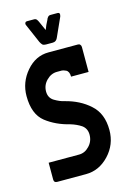

<svg xmlns="http://www.w3.org/2000/svg" viewBox="-85 -544 390 589"><g transform="rotate(-15 109.5 -250.0)"><path d="M203.1 -379.9Q203.1 -353.5 203.1 -300.8Q184.6 -300.8 147.5 -300.8Q147.5 -317.4 137.7 -322.3Q128.9 -326.2 125 -326.2Q120.1 -326.2 109.4 -326.2Q90.8 -326.2 76.2 -311.5Q61.5 -296.9 61.5 -276.4Q61.5 -255.9 78.1 -246.1Q94.7 -236.3 108.4 -233.4Q155.3 -221.7 186.5 -193.4Q218.8 -165 218.8 -112.3Q218.8 -66.4 187.5 -33.2Q156.2 0 114.3 0Q84 0 23.4 0Q18.6 0 15.6 -2Q12.7 -4.9 12.7 -9.8Q12.7 -28.3 12.7 -63.5Q44.9 -63.5 109.4 -63.5Q127.9 -63.5 141.6 -78.1Q156.2 -92.8 156.2 -114.3Q156.2 -133.8 141.6 -144.5Q127 -154.3 107.4 -160.2Q63.5 -170.9 32.2 -195.3Q0 -220.7 0 -278.3Q0 -322.3 29.3 -356.4Q58.6 -390.6 99.6 -390.6Q130.9 -390.6 193.4 -390.6Q198.2 -390.6 200.2 -387.7Q203.1 -384.8 203.1 -379.9ZM122.1 -487.3Q124 -493.2 127 -496.1Q129.9 -500 135.7 -500Q142.6 -500 157.2 -500Q163.1 -500 164.1 -496.1Q165 -493.2 163.1 -487.3Q154.3 -467.8 136.7 -428.7Q134.8 -422.9 129.9 -418.9Q126 -416 120.1 -416Q112.3 -416 98.6 -416Q91.8 -416 87.9 -418.9Q84 -422.9 81.1 -428.7Q72.3 -448.2 55.7 -487.3Q52.7 -493.2 54.7 -496.1Q55.7 -500 61.5 -500Q68.4 -500 83 -500Q88.9 -500 91.8 -496.1Q94.7 -492.2 96.7 -487.3Q100.6 -478.5 109.4 -459Q112.3 -466.8 115.2 -473.6Q118.2 -480.5 122.1 -487.3Z"/></g></svg>

Font: Lega 2020-21MOD
Style: Regular
Weight: 400
Designer: SIL Open Font License
Foundry: SIL Open Font License
Version: Version 1.00;July 1, 2020;FontCreator 13.0.0.2670 32-bit